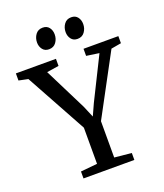

<svg xmlns="http://www.w3.org/2000/svg" viewBox="-182 -1061 1001 1171"><g transform="rotate(-20 318.5 -475.0)"><path d="M263 -55.5V-290L46.5 -684.5L-13.5 -697V-743H246.5V-697L168.5 -685L305.5 -411L337.5 -335.5L371.5 -410.5L508 -685L425.5 -697V-743H651.5V-697L586 -685.5L374.5 -291.5V-56L485 -45V0H155V-45ZM227 -812Q201 -812 186.5 -830.8Q172 -849.5 172 -875.5Q172 -904.5 188.2 -927Q204.5 -949.5 234.5 -949.5H235.5Q262 -949.5 276.2 -931Q290.5 -912.5 290.5 -886Q290.5 -857 274.2 -834.5Q258 -812 228 -812ZM412 -812Q386 -812 371.8 -830.8Q357.5 -849.5 357.5 -875.5Q357.5 -904.5 373.8 -927Q390 -949.5 419.5 -949.5H420.5Q447 -949.5 461.2 -931Q475.5 -912.5 475.5 -886Q475.5 -857 459.2 -834.5Q443 -812 413 -812Z"/></g></svg>

Font: Merriweather 36pt
Style: Regular
Weight: 400
Designer: Eben Sorkin
Foundry: Eben Sorkin
Version: Version 2.100